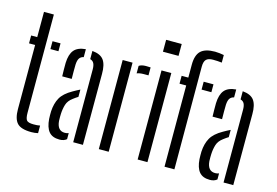

<svg xmlns="http://www.w3.org/2000/svg" viewBox="-103 -1025 1802 1249"><g transform="rotate(15 798.0 -400.5)"><path d="M21.5 -547V-600H62.5V-770H129V-108.5Q129 -72.5 138.8 -59Q148.5 -45.5 186 -45.5Q200.5 -45.5 209.2 -46.2Q218 -47 229.5 -49V2Q208.5 7 185 7Q115 7 88.8 -21.5Q62.5 -50 62.5 -115V-547ZM165.5 -547V-600H219.5V-547Z M285.5 -395.5Q285 -414.5 284.5 -440.5Q284 -466.5 284.5 -486Q286.5 -544 310.5 -572.8Q334.5 -601.5 388.5 -606V-552.5Q370 -549 360.5 -535.2Q351 -521.5 349.5 -492.5Q349 -474.5 349 -446.2Q349 -418 349.5 -395.5ZM465.5 0V-490.5Q465.5 -516.5 458 -531.2Q450.5 -546 432.5 -551V-606Q488 -601 510 -570.5Q532 -540 531.5 -477.5L531 0ZM275 -106.5Q274.5 -119.5 274.2 -132.2Q274 -145 274.5 -157.5Q277.5 -210.5 298.5 -248.5Q319.5 -286.5 375.5 -318Q386.5 -324.5 398.2 -330.8Q410 -337 422 -343V-294Q414.5 -289.5 406.5 -284Q398.5 -278.5 389.5 -271.5Q360 -250 351 -220.8Q342 -191.5 340.5 -157.5Q340 -149 340 -136.2Q340 -123.5 340.5 -110.5Q345.5 -45 396.5 -45Q411 -45 422 -50V-9Q403.5 6.5 374 6.5Q325.5 6.5 302.2 -21.8Q279 -50 275 -106.5Z M748 -539.5V-590Q765 -601.5 794.5 -601.5Q802.5 -601.5 811.2 -601Q820 -600.5 826 -600.5V-547H795Q766.5 -547 748 -539.5ZM638 0V-600H704.5V0Z M877 -720V-800H982V-720ZM899.5 0V-600H965.5V0Z M1035 -547V-600H1080V-686.5Q1080 -751.5 1109.5 -779.8Q1139 -808 1205 -808Q1218.5 -808 1235.2 -806Q1252 -804 1265 -801.5V-750.5Q1237 -754 1206 -754Q1174 -754 1160 -740Q1146 -726 1146 -691L1147 0H1080.5L1080 -547ZM1183.5 -547V-600H1249.5V-547Z M1298 -395.5Q1297.5 -414.5 1297 -440.5Q1296.5 -466.5 1297 -486Q1299 -544 1323 -572.8Q1347 -601.5 1401 -606V-552.5Q1382.5 -549 1373 -535.2Q1363.5 -521.5 1362 -492.5Q1361.5 -474.5 1361.5 -446.2Q1361.5 -418 1362 -395.5ZM1478 0V-490.5Q1478 -516.5 1470.5 -531.2Q1463 -546 1445 -551V-606Q1500.5 -601 1522.5 -570.5Q1544.5 -540 1544 -477.5L1543.5 0ZM1287.5 -106.5Q1287 -119.5 1286.8 -132.2Q1286.5 -145 1287 -157.5Q1290 -210.5 1311 -248.5Q1332 -286.5 1388 -318Q1399 -324.5 1410.8 -330.8Q1422.5 -337 1434.5 -343V-294Q1427 -289.5 1419 -284Q1411 -278.5 1402 -271.5Q1372.5 -250 1363.5 -220.8Q1354.5 -191.5 1353 -157.5Q1352.5 -149 1352.5 -136.2Q1352.5 -123.5 1353 -110.5Q1358 -45 1409 -45Q1423.5 -45 1434.5 -50V-9Q1416 6.5 1386.5 6.5Q1338 6.5 1314.8 -21.8Q1291.5 -50 1287.5 -106.5Z"/></g></svg>

Font: Big Shoulders Stencil Display
Style: Regular
Weight: 400
Designer: Patric King
Foundry: XO Type Co
Version: Version 1.000